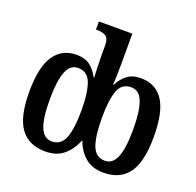

<svg xmlns="http://www.w3.org/2000/svg" viewBox="-133 -901 1076 1052"><g transform="rotate(20 405.0 -375.0)"><path d="M235 10Q139 10 90.5 -56Q42 -122 42 -267Q42 -412 87.5 -479.5Q133 -547 218 -547Q267 -547 297.5 -523.5Q328 -500 346 -463H350Q349 -484 347.5 -516.5Q346 -549 346 -579V-647Q346 -691 325.5 -702Q305 -713 276 -713H269V-760H464V-582Q464 -551 463 -517Q462 -483 460 -462H464Q482 -499 513 -523Q544 -547 593 -547Q679 -547 723.5 -480Q768 -413 768 -268Q768 -123 720 -56.5Q672 10 575 10Q508 10 467 -25.5Q426 -61 406 -118Q385 -62 343.5 -26Q302 10 235 10ZM250 -54Q303 -54 324.5 -107.5Q346 -161 346 -268Q346 -372 325.5 -427Q305 -482 250 -482Q203 -482 182.5 -427Q162 -372 162 -267Q162 -156 183.5 -105Q205 -54 250 -54ZM560 -54Q605 -54 626.5 -106Q648 -158 648 -269Q648 -374 627.5 -428Q607 -482 560 -482Q504 -482 484.5 -428Q465 -374 465 -268Q465 -161 486 -107.5Q507 -54 560 -54Z"/></g></svg>

Font: Noto Serif Condensed SemiBold
Style: Regular
Weight: 600
Width: 3
Designer: Monotype Design Team
Foundry: Monotype Imaging Inc.
Version: Version 2.013